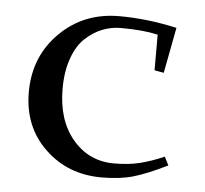

<svg xmlns="http://www.w3.org/2000/svg" viewBox="-41 -499 586 548"><g transform="rotate(5 252.0 -224.5)"><path d="M41 -217.8Q41 -319.8 109.4 -387.9Q177.7 -456.1 279.8 -456.1Q360.4 -456.1 444.8 -437L419.9 -306.2L393.1 -311V-413.1Q350.6 -422.9 287.1 -422.9Q259.3 -422.9 233.9 -412.8Q208.5 -402.8 185.8 -381.8Q163.1 -360.8 149.7 -323.2Q136.2 -285.6 136.2 -235.8Q136.2 -145.5 182.6 -90.8Q229 -36.1 300.8 -36.1Q341.8 -36.1 374 -43.9Q406.2 -51.8 443.8 -67.9L456.1 -43.9Q397.5 -15.1 359.4 -4.2Q321.3 6.8 269 6.8Q171.9 6.8 106.4 -56.2Q41 -119.1 41 -217.8Z"/></g></svg>

Font: Dehuti Alt
Style: Bold
Weight: 700
Version: Version 1.2